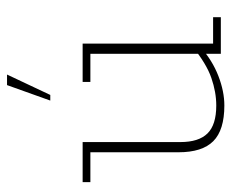

<svg xmlns="http://www.w3.org/2000/svg" viewBox="-76 -572 658 546"><g transform="rotate(-90 253.0 -299.0)"><path d="M226 10Q156 10 124.5 -21.5Q93 -53 93 -120V-371H8V-393H122V-115Q122 -63 146.5 -38Q171 -13 226 -13Q264 -13 304.5 -27Q345 -41 394 -81L373 -59V-371H293V-393H402V-22H477V0H373V-52L391 -57Q354 -24 310 -7Q266 10 226 10ZM240 -485 284 -608H314L256 -485Z"/></g></svg>

Font: Rokkitt Thin
Style: Regular
Weight: 250
Version: Version 3.103